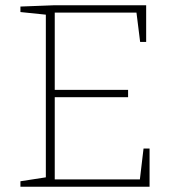

<svg xmlns="http://www.w3.org/2000/svg" viewBox="-20 -713 671 733"><path d="M514 -28 528 -146H551V0H58V-21L155 -36V-657L58 -667V-688L189 -693H538V-553H515L501 -665H189V-370H469V-342H189V-28Z"/></svg>

Font: Bitter Pro ExtraLight
Style: Regular
Weight: 275
Designer: Sol Matas, and Bitter project Authors
Foundry: Sol Matas
Version: Version 1.010